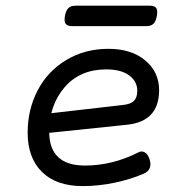

<svg xmlns="http://www.w3.org/2000/svg" viewBox="-20 -630 640 661"><path d="M75.2 -172.9Q75.2 -86.9 124.5 -38.1Q173.8 10.7 265.1 10.7Q319.8 10.7 375.7 -1.2Q431.6 -13.2 475.1 -32.2Q505.9 -45.9 495.1 -81.1Q489.3 -99.1 478.3 -105.5Q467.3 -111.8 455.6 -105Q366.7 -60.1 272.5 -60.1Q149.4 -60.1 149.4 -176.3Q149.4 -268.1 202.4 -329.6Q255.4 -391.1 345.7 -391.1Q397 -391.1 424.8 -370.4Q452.6 -349.6 452.6 -317.4Q452.6 -294.9 441.7 -283.2Q430.7 -271.5 403.3 -268.6L139.2 -238.3L123 -169.9L418.5 -200.7Q527.8 -212.4 527.8 -319.8Q527.8 -381.8 480.2 -421.9Q432.6 -461.9 353 -461.9Q272 -461.9 208 -423.3Q144 -384.8 109.6 -318.8Q75.2 -252.9 75.2 -172.9ZM240.7 -610.4Q224.1 -610.4 215.6 -602.3Q207 -594.2 203.6 -575.2Q200.2 -556.2 206.1 -548.1Q211.9 -540 228.5 -540H483.4Q500 -540 508.3 -548.1Q516.6 -556.2 520 -575.2Q523.4 -594.2 517.8 -602.3Q512.2 -610.4 495.6 -610.4Z"/></svg>

Font: Courier Prime Sans
Style: Regular
Weight: 300
Italic angle: -10°
Designer: Alan Dague-Greene
Foundry: Quote-Unquote Apps
Version: Version 3.23